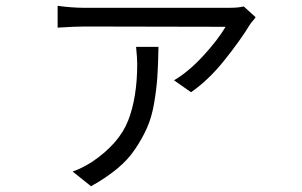

<svg xmlns="http://www.w3.org/2000/svg" viewBox="-20 -566 1040 662"><path d="M449.2 -404.3H526.4Q525.4 -343.8 522.5 -300.3Q519.5 -256.8 511.2 -209Q502.9 -161.1 486.8 -125Q470.7 -88.9 445.8 -51.8Q420.9 -14.6 382.8 16.6Q344.7 47.9 293.9 76.2L230.5 25.4Q259.8 15.6 295.9 -6.8Q390.6 -70.3 421.9 -150.4Q453.1 -230.5 453.1 -345.7Q453.1 -365.2 449.2 -404.3ZM820.3 -543.9 861.3 -506.8Q859.4 -502.9 851.6 -494.1Q843.8 -485.4 841.8 -481.4Q808.6 -426.8 753.9 -358.4Q699.2 -290 638.7 -248L580.1 -289.1Q629.9 -318.4 680.7 -373.5Q731.4 -428.7 757.8 -473.6L271.5 -474.6Q239.3 -474.6 178.7 -470.7V-545.9Q228.5 -539.1 271.5 -539.1H771.5Q802.7 -539.1 820.3 -543.9Z"/></svg>

Font: GenEi Gothic M SemiLight
Style: Regular
Weight: 350
Designer: o_tamon (Modified); [Source Han Sans]
Ryoko NISHIZUKA  (kana & ideographs); Paul D. Hunt (Latin, Greek & Cyrillic); Wenl
Version: Version 1.1a;Original Version 1.004